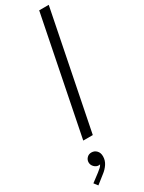

<svg xmlns="http://www.w3.org/2000/svg" viewBox="-297 -782 804 1071"><g transform="rotate(-30 105.0 -246.5)"><path d="M185.1 -752H246.6L96.2 0H34.7ZM-35.6 234.9 15.6 196.3Q29.3 186 37.4 178.2Q45.4 170.4 49.8 161.6Q46.4 163.1 40 163.1Q24.9 163.1 12.2 150.4Q-0.5 137.7 -0.5 120.6Q-0.5 104.5 11 92.3Q22.5 80.1 40.5 80.1Q59.6 80.1 73 93.8Q86.4 107.4 86.4 130.9Q86.4 157.2 71.8 179.2Q57.1 201.2 36.1 216.8L-17.1 258.8Z"/></g></svg>

Font: Reddit Sans Chocolate Light
Style: Italic
Weight: 300
Italic angle: -11.25°
Designer: Stephen Hutchings
Version: Version 1.013